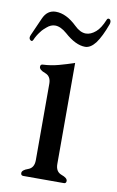

<svg xmlns="http://www.w3.org/2000/svg" viewBox="-87 -728 470 773"><g transform="rotate(10 148.0 -341.5)"><path d="M191.4 -71.3Q191.4 -39.6 215.8 -31Q240.2 -22.5 240.2 -10.3Q240.2 0 230.5 0H64.9Q54.7 0 54.7 -10.3Q54.7 -22.5 79.1 -31Q103.5 -39.6 103.5 -71.3V-383.8Q103.5 -414.6 79.1 -423.3Q54.7 -432.1 54.7 -444.8Q54.7 -455.1 64.9 -455.1Q97.2 -456.5 128.7 -465.1Q160.2 -473.6 191.4 -484.4ZM301.3 -662.1Q282.2 -609.4 261.7 -581.5Q241.2 -555.2 219.2 -555.2Q180.7 -555.2 134.8 -596.2Q108.9 -618.7 86.4 -618.7Q68.8 -618.7 52.7 -604.5Q48.3 -600.6 42.5 -595.5Q36.6 -590.3 30.3 -581.5Q17.6 -565.4 9.3 -545.9Q6.8 -541 3.4 -541Q0.5 -541 -2.4 -543.9Q-6.8 -547.4 -6.8 -553.2Q-6.8 -558.1 -3.9 -564.5Q11.7 -599.6 28.1 -636.7Q44.4 -673.8 79.6 -673.8Q122.6 -673.8 166.5 -631.3Q189.9 -608.4 212.9 -608.4Q232.9 -608.4 252.9 -625.5Q271 -640.6 286.1 -677.2Q288.1 -683.1 293 -683.1H294.9Q301.3 -681.6 302.7 -672.9V-670.4Q302.7 -666 301.3 -662.1Z"/></g></svg>

Font: Caudex
Style: Regular
Weight: 400
Version: Version 1.01